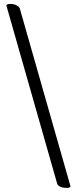

<svg xmlns="http://www.w3.org/2000/svg" viewBox="-20 -731 385 954"><path d="M30.3 -711.4Q49.8 -711.4 62 -704.6Q74.2 -697.8 78.1 -689.9L330.6 195.8L329.1 197.3Q328.1 199.2 323.7 200.9Q319.3 202.6 313 202.6Q290.5 202.6 278.3 196Q266.1 189.5 264.2 182.1L11.7 -703.6Q13.7 -711.4 30.3 -711.4Z"/></svg>

Font: Amiri
Style: Bold Slanted
Weight: 700
Italic angle: 9°
Designer: Khaled Hosny
Version: Version 000.107